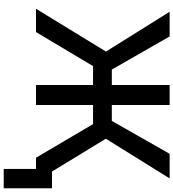

<svg xmlns="http://www.w3.org/2000/svg" viewBox="31 -798 943 1045"><g transform="rotate(90 502.5 -275.5)"><path d="M551.5 -727.3V-412.6H638.1L817.1 -727.3H951L735.1 -380L966.6 0H838.4L655.5 -310.4H551.5V0H442.8V-310.4H339.8L154.5 0H27.7L260.7 -380.7L44 -727.3H178.3L358.7 -412.6H442.8V-727.3ZM1004.6 -87V175.8H899.5V-87Z"/></g></svg>

Font: Inter UI Medium
Style: Regular
Weight: 500
Designer: Rasmus Andersson
Foundry: rsms
Version: 3.2;8d6f07862